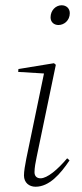

<svg xmlns="http://www.w3.org/2000/svg" viewBox="-20 -697 311 729"><path d="M71 -31C71 -3 91 12 115 12C167 12 209 -36 244 -88L235 -96C198 -52 159 -20 134 -20C119 -20 111 -29 111 -43C111 -60 115 -81 119 -100L192 -451L185 -457L50 -435L49 -424L147 -418L80 -95C75 -70 71 -46 71 -31ZM202 -602C223 -602 245 -619 245 -647C245 -665 232 -677 214 -677C192 -677 172 -658 172 -631C172 -613 185 -602 202 -602Z"/></svg>

Font: Source Serif 4 Display Light
Style: Italic
Weight: 300
Italic angle: -12°
Designer: Frank Grießhammer
Foundry: Adobe Systems Incorporated
Version: Version 4.004;hotconv 1.0.117;makeotfexe 2.5.65602